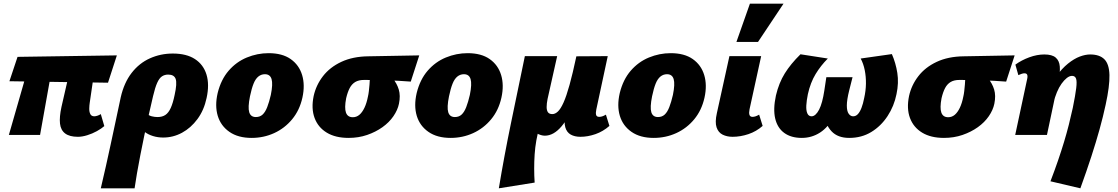

<svg xmlns="http://www.w3.org/2000/svg" viewBox="-20 -731 6055 1040"><path d="M402 10Q357 10 333 -8Q309 -26 305 -61.5Q301 -97 313 -152L373 -414H501L466 -174Q464 -161 463.5 -143.5Q463 -126 469 -113.5Q475 -101 491 -101Q497 -101 507 -104Q517 -107 526 -113L545 -48Q529 -34 504.5 -20.5Q480 -7 452.5 1.5Q425 10 402 10ZM28 0 147 -414H271L197 0ZM565 -283 31 -291 75 -423 613 -431Z M526 289Q541 225 554 167.5Q567 110 579 53.5Q591 -3 604.5 -65.5Q618 -128 634 -204Q652 -283 693 -336Q734 -389 792 -415Q850 -441 916 -441Q990 -441 1036 -411Q1082 -381 1098.5 -327Q1115 -273 1099 -200Q1085 -134 1049.5 -86Q1014 -38 966 -12Q918 14 864 14Q835 14 809 6Q783 -2 764.5 -16Q746 -30 741 -48L774 -117Q786 -105 802 -101Q818 -97 833 -97Q859 -97 876 -108.5Q893 -120 905 -146.5Q917 -173 926 -217Q940 -280 931.5 -303.5Q923 -327 891 -327Q872 -327 857.5 -317.5Q843 -308 831.5 -282.5Q820 -257 809 -210Q797 -160 785 -105.5Q773 -51 761.5 3.5Q750 58 740 110Q730 162 722 207.5Q714 253 709 289Z M1343 16Q1270 16 1223 -16.5Q1176 -49 1159.5 -103.5Q1143 -158 1159 -227Q1177 -300 1218.5 -348Q1260 -396 1317 -419.5Q1374 -443 1435 -443Q1509 -443 1554.5 -411Q1600 -379 1616.5 -324.5Q1633 -270 1618 -202Q1603 -134 1562.5 -85Q1522 -36 1465 -10Q1408 16 1343 16ZM1366 -97Q1388 -97 1402.5 -110.5Q1417 -124 1427.5 -151Q1438 -178 1447 -217Q1459 -276 1451 -302.5Q1443 -329 1415 -329Q1395 -329 1379.5 -316.5Q1364 -304 1353.5 -278Q1343 -252 1334 -209Q1322 -149 1330 -123Q1338 -97 1366 -97Z M1868 16Q1797 16 1750 -12.5Q1703 -41 1684 -92Q1665 -143 1679 -211Q1692 -270 1729.5 -318.5Q1767 -367 1829 -396Q1891 -425 1975 -426L2251 -431L2205 -289Q2140 -294 2076 -296Q2012 -298 1952 -298Q1923 -298 1904.5 -287Q1886 -276 1874.5 -254.5Q1863 -233 1855 -199Q1845 -146 1854 -121Q1863 -96 1891 -96Q1911 -96 1926.5 -109Q1942 -122 1954 -147Q1966 -172 1973 -208Q1976 -220 1978 -237.5Q1980 -255 1981.5 -272.5Q1983 -290 1983.5 -305Q1984 -320 1982 -327L2056 -358Q2085 -333 2107.5 -306Q2130 -279 2140 -246Q2150 -213 2141 -169Q2134 -135 2111 -101.5Q2088 -68 2051.5 -42Q2015 -16 1968.5 0Q1922 16 1868 16Z M2421 16Q2348 16 2301 -16.5Q2254 -49 2237.5 -103.5Q2221 -158 2237 -227Q2255 -300 2296.5 -348Q2338 -396 2395 -419.5Q2452 -443 2513 -443Q2587 -443 2632.5 -411Q2678 -379 2694.5 -324.5Q2711 -270 2696 -202Q2681 -134 2640.5 -85Q2600 -36 2543 -10Q2486 16 2421 16ZM2444 -97Q2466 -97 2480.5 -110.5Q2495 -124 2505.5 -151Q2516 -178 2525 -217Q2537 -276 2529 -302.5Q2521 -329 2493 -329Q2473 -329 2457.5 -316.5Q2442 -304 2431.5 -278Q2421 -252 2412 -209Q2400 -149 2408 -123Q2416 -97 2444 -97Z M2682 289Q2711 114 2748 -65Q2785 -244 2823 -427H2998L2946 -195Q2941 -170 2941 -151.5Q2941 -133 2948 -123Q2955 -113 2972 -113Q2987 -113 3002 -127Q3017 -141 3032.5 -175.5Q3048 -210 3065 -271Q3082 -332 3102 -426H3169Q3140 -291 3102.5 -194.5Q3065 -98 3022 -47Q2979 4 2931 4Q2921 4 2909.5 0.5Q2898 -3 2887.5 -9Q2877 -15 2867 -24.5Q2857 -34 2849 -46H2903Q2881 29 2876 105.5Q2871 182 2876 258ZM3124 10Q3093 10 3071.5 -2Q3050 -14 3042 -41.5Q3034 -69 3043 -117L3106 -426L3272 -427L3210 -138Q3206 -119 3209 -108.5Q3212 -98 3226 -98Q3233 -98 3241.5 -100.5Q3250 -103 3262 -110L3281 -49Q3247 -19 3205.5 -4.5Q3164 10 3124 10Z M3521 16Q3448 16 3401 -16.5Q3354 -49 3337.5 -103.5Q3321 -158 3337 -227Q3355 -300 3396.5 -348Q3438 -396 3495 -419.5Q3552 -443 3613 -443Q3687 -443 3732.5 -411Q3778 -379 3794.5 -324.5Q3811 -270 3796 -202Q3781 -134 3740.5 -85Q3700 -36 3643 -10Q3586 16 3521 16ZM3544 -97Q3566 -97 3580.5 -110.5Q3595 -124 3605.5 -151Q3616 -178 3625 -217Q3637 -276 3629 -302.5Q3621 -329 3593 -329Q3573 -329 3557.5 -316.5Q3542 -304 3531.5 -278Q3521 -252 3512 -209Q3500 -149 3508 -123Q3516 -97 3544 -97Z M3948 10Q3918 10 3894.5 -1.5Q3871 -13 3861.5 -41Q3852 -69 3863 -118L3931 -427H4103L4040 -139Q4036 -120 4039.5 -109Q4043 -98 4056 -98Q4063 -98 4071.5 -100.5Q4080 -103 4092 -110L4111 -49Q4077 -19 4034 -4.5Q3991 10 3948 10ZM3969 -504 4042 -711H4224L4086 -504Z M4323 16Q4265 16 4228 -11Q4191 -38 4179 -89Q4167 -140 4183 -214Q4199 -282 4231 -333.5Q4263 -385 4316 -437L4464 -414Q4426 -376 4398 -330Q4370 -284 4356 -221Q4349 -187 4347.5 -160Q4346 -133 4353 -117Q4360 -101 4376 -101Q4387 -101 4397.5 -110.5Q4408 -120 4417 -137.5Q4426 -155 4433 -181Q4440 -207 4445 -240L4456 -313H4598L4580 -242Q4567 -190 4567 -159.5Q4567 -129 4577 -115Q4587 -101 4601 -101Q4616 -101 4627 -113Q4638 -125 4646.5 -147Q4655 -169 4661 -200Q4670 -240 4670.5 -278Q4671 -316 4664 -351Q4657 -386 4642 -414L4811 -438Q4832 -390 4840.5 -336Q4849 -282 4836 -221Q4823 -156 4787.5 -102Q4752 -48 4699.5 -16Q4647 16 4580 16Q4518 16 4484.5 -19.5Q4451 -55 4446 -108L4500 -104Q4467 -42 4422 -13Q4377 16 4323 16Z M5093 16Q5022 16 4975 -12.5Q4928 -41 4909 -92Q4890 -143 4904 -211Q4917 -270 4954.5 -318.5Q4992 -367 5054 -396Q5116 -425 5200 -426L5476 -431L5430 -289Q5365 -294 5301 -296Q5237 -298 5177 -298Q5148 -298 5129.5 -287Q5111 -276 5099.5 -254.5Q5088 -233 5080 -199Q5070 -146 5079 -121Q5088 -96 5116 -96Q5136 -96 5151.5 -109Q5167 -122 5179 -147Q5191 -172 5198 -208Q5201 -220 5203 -237.5Q5205 -255 5206.5 -272.5Q5208 -290 5208.5 -305Q5209 -320 5207 -327L5281 -358Q5310 -333 5332.5 -306Q5355 -279 5365 -246Q5375 -213 5366 -169Q5359 -135 5336 -101.5Q5313 -68 5276.5 -42Q5240 -16 5193.5 0Q5147 16 5093 16Z M5670 251Q5693 191 5711 138.5Q5729 86 5743.5 38Q5758 -10 5769.5 -55.5Q5781 -101 5791 -147Q5805 -216 5809.5 -253.5Q5814 -291 5808.5 -305.5Q5803 -320 5787 -320Q5773 -320 5758.5 -308.5Q5744 -297 5730 -277.5Q5716 -258 5705 -231.5Q5694 -205 5687 -176L5640 -205Q5668 -272 5700 -316Q5732 -360 5765 -386.5Q5798 -413 5828.5 -424.5Q5859 -436 5885 -436Q5936 -436 5962 -410Q5988 -384 5989.5 -324.5Q5991 -265 5969 -164Q5955 -99 5936 -30.5Q5917 38 5891.5 116.5Q5866 195 5832 289ZM5479 0 5544 -304Q5546 -313 5545.5 -319.5Q5545 -326 5541.5 -330Q5538 -334 5529 -334Q5522 -334 5513.5 -331Q5505 -328 5496 -324L5480 -381Q5513 -405 5555 -420.5Q5597 -436 5637 -436Q5679 -436 5698.5 -419Q5718 -402 5720.5 -371Q5723 -340 5714 -298L5651 0Z"/></svg>

Font: Ysabeau Infant Black
Style: Italic
Weight: 900
Italic angle: -12°
Designer: Christian Thalmann (Catharsis Fonts)
Version: Version 2.001;gftools[0.9.30]; featfreeze: ss01,ss02,lnum